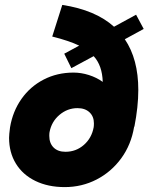

<svg xmlns="http://www.w3.org/2000/svg" viewBox="-20 -751 606 783"><path d="M17 -189Q17 -202 21 -232Q32 -297 67.5 -347.5Q103 -398 158 -426.5Q213 -455 280 -455Q311 -455 342.5 -445Q374 -435 399 -417Q397 -484 362 -522L271 -473L242 -532L303 -565Q261 -585 193 -602L234 -731Q370 -710 445 -642L535 -691L566 -633L489 -591Q544 -510 544 -384Q544 -316 528 -234L526 -235L527 -234Q515 -161 474.5 -105.5Q434 -50 374 -19Q314 12 244 12Q176 12 124.5 -13Q73 -38 45 -83.5Q17 -129 17 -189ZM181 -197Q181 -167 198.5 -149.5Q216 -132 247 -132Q290 -132 322 -160Q354 -188 362 -232Q363 -238 363 -248Q363 -276 345 -293Q327 -310 296 -310Q255 -310 222.5 -282.5Q190 -255 182 -212Q181 -207 181 -197Z"/></svg>

Font: Oak Sans ExtraBold
Style: Italic
Weight: 800
Italic angle: -9.49998°
Foundry: Erik Kennedy, Walven
Version: Version 1.000